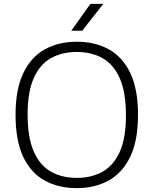

<svg xmlns="http://www.w3.org/2000/svg" viewBox="-20 -965 795 994"><path d="M377.5 9Q283 9 211.5 -30.2Q140 -69.5 100.2 -153.2Q60.5 -237 60.5 -370Q60.5 -503 100.8 -586.8Q141 -670.5 212.5 -709.8Q284 -749 377.5 -749Q472 -749 543.5 -709.5Q615 -670 654.8 -586.5Q694.5 -503 694.5 -370Q694.5 -237 654.2 -153.5Q614 -70 542.5 -30.5Q471 9 377.5 9ZM377.5 -44Q453.5 -44 510.8 -76Q568 -108 600 -179Q632 -250 632 -367.5Q632 -487.5 600 -559.8Q568 -632 510.8 -664Q453.5 -696 377.5 -696Q301.5 -696 244.2 -664.2Q187 -632.5 155 -561.2Q123 -490 123 -372.5Q123 -252 155 -180Q187 -108 244.2 -76Q301.5 -44 377.5 -44ZM349 -806 448 -945H515L405.5 -806Z"/></svg>

Font: Encode Sans Semi Expanded Light
Style: Regular
Weight: 300
Width: 6
Designer: Multiple Designers
Foundry: Impallari Type
Version: Version 3.000; ttfautohint (v1.8.3) -l 8 -r 50 -G 200 -x 14 